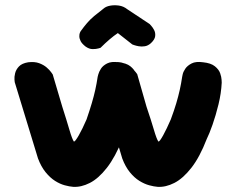

<svg xmlns="http://www.w3.org/2000/svg" viewBox="-20 -722 913 743"><path d="M263 1Q249 0 230.5 -5Q212 -10 193 -22Q174 -34 156.5 -55.5Q139 -77 127 -109L37 -404Q37 -404 36 -414Q35 -424 38.5 -438.5Q42 -453 53.5 -465Q65 -477 89 -481Q114 -484 131.5 -477.5Q149 -471 160.5 -461Q172 -451 178 -442.5Q184 -434 184 -434L221 -309Q238 -256 248.5 -220Q259 -184 266 -174Q271 -174 285 -198.5Q299 -223 315 -260Q327 -295 335 -322Q343 -349 348.5 -373.5Q354 -398 358 -425Q358 -425 360.5 -434.5Q363 -444 370.5 -456Q378 -468 394.5 -476.5Q411 -485 439 -481Q469 -478 484.5 -465.5Q500 -453 505.5 -438.5Q511 -424 511 -413Q511 -402 511 -402Q510 -371 503.5 -338.5Q497 -306 488 -276.5Q479 -247 470 -223Q461 -199 454 -184Q426 -114 393.5 -72.5Q361 -31 327.5 -14Q294 3 263 1ZM590 1Q576 0 557.5 -5Q539 -10 519.5 -22Q500 -34 482.5 -55.5Q465 -77 453 -109L365 -404Q365 -404 364.5 -414Q364 -424 367 -438.5Q370 -453 381 -465Q392 -477 416 -481Q441 -484 458.5 -477.5Q476 -471 487.5 -461Q499 -451 505 -443Q511 -435 511 -435L547 -309Q565 -256 575.5 -220Q586 -184 593 -174Q598 -174 611.5 -198.5Q625 -223 641 -260Q654 -295 662 -322Q670 -349 675.5 -373.5Q681 -398 685 -425Q685 -425 687 -434.5Q689 -444 697 -456Q705 -468 721.5 -476.5Q738 -485 766 -481Q796 -478 811.5 -465.5Q827 -453 832 -438.5Q837 -424 837.5 -413Q838 -402 838 -402Q836 -361 825.5 -318Q815 -275 802.5 -239.5Q790 -204 780 -184Q753 -114 720.5 -72.5Q688 -31 654.5 -14Q621 3 590 1ZM311 -542Q297 -553 292 -563Q287 -573 287 -582Q287 -591 289.5 -596Q292 -601 292 -601Q305 -619 317 -633Q329 -647 344.5 -660Q360 -673 381 -689Q390 -697 406 -700Q422 -703 440 -700.5Q458 -698 473 -686L559 -629Q559 -629 565 -622.5Q571 -616 576.5 -605.5Q582 -595 580.5 -582Q579 -569 564 -555Q553 -545 540.5 -543Q528 -541 517 -543Q506 -545 499 -547.5Q492 -550 492 -550L436 -594Q421 -584 404 -569.5Q387 -555 369 -537Q369 -537 360.5 -534.5Q352 -532 338.5 -532Q325 -532 311 -542Z"/></svg>

Font: Sour Gummy
Style: Bold
Weight: 700
Designer: Stefie Justprince
Foundry: Eifetstype
Version: Version 1.000